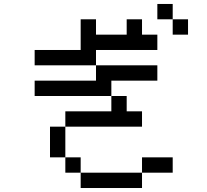

<svg xmlns="http://www.w3.org/2000/svg" viewBox="-20 -943 1040 963"><path d="M384.6 -846.2H461.5V-769.2H692.3V-692.3H461.5V-615.4H153.8V-692.3H384.6ZM692.3 -153.8H846.2V-76.9H692.3V0H384.6V-76.9H307.7V-153.8H384.6V-76.9H692.3ZM307.7 -153.8H230.8V-307.7H307.7ZM307.7 -307.7V-384.6H538.5V-461.5H153.8V-538.5H461.5V-615.4H769.2V-538.5H538.5V-461.5H615.4V-384.6H692.3V-307.7ZM846.2 -846.2H923.1V-769.2H846.2ZM769.2 -923.1H846.2V-846.2H769.2ZM692.3 -769.2H769.2V-692.3H692.3ZM615.4 -846.2H692.3V-769.2H615.4Z"/></svg>

Font: Mintsoda - Lime Green 13x16
Style: Regular
Weight: 400
Designer: Mintsoda-15
Version: Version 1.0